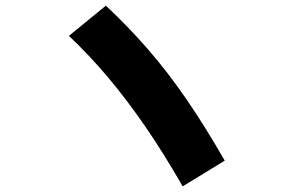

<svg xmlns="http://www.w3.org/2000/svg" viewBox="-20 -706 1040 680"><path d="M627 -46Q558 -166 493.5 -259.5Q429 -353 363.5 -431Q298 -509 224 -579L355 -686Q434 -612 504 -531.5Q574 -451 640 -355Q706 -259 776 -137Z"/></svg>

Font: M PLUS 2 Thin ExtraBold
Style: Regular
Weight: 800
Version: Version 1.001